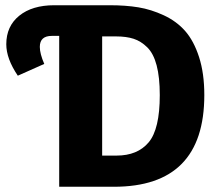

<svg xmlns="http://www.w3.org/2000/svg" viewBox="-20 -713 833 733"><path d="M399 -693Q460 -693 508.5 -685Q557 -677 605.5 -654.5Q654 -632 687 -594.5Q720 -557 740 -495Q760 -433 760 -350Q760 0 415 0H206V-576H178Q132 -576 132 -534Q132 -508 149 -469L48 -424Q4 -489 4 -544Q4 -613 53.5 -653Q103 -693 187 -693ZM425 -119Q505 -119 547.5 -169.5Q590 -220 590 -350Q590 -418 578 -463.5Q566 -509 542 -532.5Q518 -556 490 -565Q462 -574 423 -574H370V-119Z"/></svg>

Font: FiraGO
Style: Bold
Weight: 700
Designer: bBox Type
Foundry: bBox Type GmbH
Version: Version 1.001;PS 001.001;hotconv 1.0.88;makeotf.lib2.5.64775